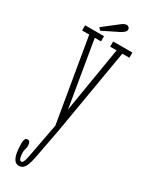

<svg xmlns="http://www.w3.org/2000/svg" viewBox="-228 -670 742 960"><g transform="rotate(30 143.0 -190.0)"><path d="M77.5 251Q60.5 251 50.8 237.5Q41 224 36.8 200.5Q32.5 177 32.5 146.5Q32.5 131.5 36.8 123Q41 114.5 50 114.5Q60 114.5 63.8 122.2Q67.5 130 67.5 141Q67.5 149 66 155Q64.5 161 62.8 167.2Q61 173.5 61 183.5Q61 197.5 64.5 212Q68 226.5 77.5 226.5Q84 226.5 88 218.8Q92 211 95.2 196.8Q98.5 182.5 102 163.5L135.5 -14.5L54.5 -493.5H13.5V-523.5H122.5V-493.5H86.5L150 -116L212.5 -493.5H175.5V-523.5H286.5V-493.5H245.5L161 3.5L129 172Q124 199 117.2 216.5Q110.5 234 101 242.5Q91.5 251 77.5 251ZM92 -537.5 80 -551 163 -615.5Q170 -621.5 178 -625.5Q186 -629.5 193 -629.5Q198 -629.5 202.2 -627.2Q206.5 -625 209 -620Q211 -616.5 211 -612Q211 -602.5 201.2 -594.5Q191.5 -586.5 180 -581Z"/></g></svg>

Font: Imbue Thin
Style: Regular
Weight: 100
Designer: Tyler Finck
Foundry: Etcetera Type Company
Version: Version 1.102